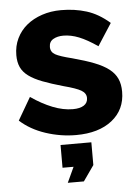

<svg xmlns="http://www.w3.org/2000/svg" viewBox="-53 -577 606 832"><g transform="rotate(-5 249.5 -161.0)"><path d="M208 213 239 146H191V47H325V146L278 213ZM262 10Q195 10 130 -11.5Q65 -33 20 -74L77 -172Q125 -139 170.5 -121Q216 -103 258 -103Q289 -103 306 -114Q323 -125 323 -146Q323 -167 301.5 -179.5Q280 -192 226 -206Q173 -221 136.5 -235Q100 -249 77 -266Q54 -283 44 -305Q34 -327 34 -357Q34 -397 50 -430Q66 -463 94 -486Q122 -509 160.5 -522Q199 -535 244 -535Q303 -535 354.5 -519Q406 -503 454 -461L392 -365Q347 -396 312 -410Q277 -424 244 -424Q218 -424 200 -413.5Q182 -403 182 -380Q182 -358 201.5 -347Q221 -336 274 -323Q330 -308 368.5 -293Q407 -278 431 -259.5Q455 -241 466 -217Q477 -193 477 -160Q477 -82 419 -36Q361 10 262 10Z"/></g></svg>

Font: Oxford Sans
Style: Regular
Weight: 800
Designer: Matt McInerney, Pablo Impallari, Rodrigo Fuenzalida
Foundry: Matt McInerney, Pablo Impallari, Rodrigo Fuenzalida
Version: Version 3.000g; ttfautohint (v1.5) -l 8 -r 28 -G 28 -x 14 -D